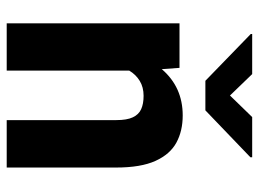

<svg xmlns="http://www.w3.org/2000/svg" viewBox="-122 -668 790 587"><g transform="rotate(90 273.5 -375.0)"><path d="M317.9 -607.4H227.5L84.5 -746.1V-750.5H207L272.5 -682.6L338.4 -750.5H461.4V-745.1ZM333.5 -538.1Q380.9 -538.1 416.5 -518.8Q452.1 -499.5 472.4 -454.8Q492.7 -410.2 492.7 -334.5V0H347.7V-335Q347.7 -367.7 339.1 -385.7Q330.6 -403.8 314.2 -411.1Q297.9 -418.5 273.4 -418.5Q247.1 -418.5 227.8 -406.7Q208.5 -395 196.3 -374.5V0H51.8V-528.3H188L191.9 -474.1Q246.6 -538.1 333.5 -538.1Z"/></g></svg>

Font: Robert Sans Black
Style: Regular
Weight: 900
Designer: Christian Robertson (extended by Adam Twardoch)
Foundry: Google
Version: Version 12.135;April 2, 2019;FontCreator 11.5.0.2425 64-bit;